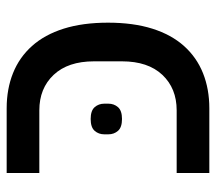

<svg xmlns="http://www.w3.org/2000/svg" viewBox="-56 -592 648 576"><g transform="rotate(-90 268.0 -304.0)"><path d="M199 -262Q174 -262 163.5 -274Q153 -286 153 -303V-315Q153 -332 163.5 -344Q174 -356 199 -356Q224 -356 234.5 -344Q245 -332 245 -315V-303Q245 -286 234.5 -274Q224 -262 199 -262ZM37 -98H225Q291 -98 331.5 -141Q372 -184 372 -262V-346Q372 -424 331.5 -467Q291 -510 225 -510H37V-608H231Q289 -608 336.5 -589Q384 -570 418 -532Q452 -494 470 -437Q488 -380 488 -304Q488 -228 470 -171Q452 -114 418 -76Q384 -38 336.5 -19Q289 0 231 0H37Z"/></g></svg>

Font: IBM Plex Sans Hebrew Medium
Style: Regular
Weight: 500
Designer: Mike Abbink, Paul van der Laan, Pieter van Rosmalen, Yanek Iontef
Foundry: Bold Monday
Version: Version 1.2